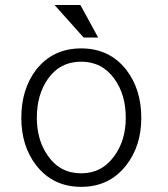

<svg xmlns="http://www.w3.org/2000/svg" viewBox="-20 -723 665 761"><path d="M301.8 -531.2Q189.5 -531.2 123 -446.3Q64.5 -369.1 64.5 -255.9Q64.5 -144.5 123 -68.4Q189.5 17.6 301.8 17.6Q414.1 17.6 480.5 -68.4Q540 -144.5 540 -255.9Q540 -369.1 480.5 -446.3Q414.1 -531.2 301.8 -531.2ZM301.8 -478.5Q384.8 -478.5 433.6 -410.2Q478.5 -347.7 478.5 -256.8Q478.5 -167 433.6 -105.5Q384.8 -36.1 301.8 -36.1Q217.8 -36.1 169.9 -105.5Q126 -167 126 -256.8Q126 -347.7 169.9 -410.2Q217.8 -478.5 301.8 -478.5ZM196.3 -703.1 311.5 -574.2H369.1L298.8 -703.1Z"/></svg>

Font: Dotum
Style: Regular
Weight: 400
Version: Version 2.21